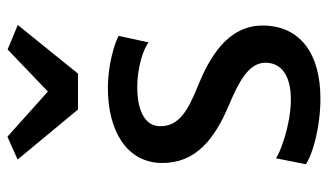

<svg xmlns="http://www.w3.org/2000/svg" viewBox="-203 -672 883 517"><g transform="rotate(-90 238.5 -413.5)"><path d="M202.1 -645H298.8L429.7 -807.1L363.8 -834.5L250.5 -726.1L128.9 -835L67.4 -807.6ZM54.7 -31.7C81.1 -12.7 155.8 7.8 231.9 7.8C352.5 7.8 428.2 -46.9 428.2 -147.9C428.2 -243.2 339.8 -292 265.1 -322.3C197.3 -349.6 155.8 -374 157.2 -425.8C158.2 -461.9 194.3 -485.4 262.7 -485.4C314.5 -485.4 365.7 -469.2 382.8 -454.6L400.4 -535.6C383.8 -544.9 326.7 -564.5 259.3 -564.5C148.9 -564.5 59.6 -516.6 58.1 -419.9C57.1 -326.7 124.5 -276.4 213.4 -238.8C276.9 -211.9 328.1 -185.5 328.1 -140.1C328.1 -96.7 292.5 -71.3 227.1 -71.8C156.2 -72.8 85.9 -101.1 70.8 -111.8Z"/></g></svg>

Font: Merriweather Sans
Style: Regular
Weight: 400
Designer: Eben Sorkin ( eben@eyebytes.com )
Foundry: Eben Sorkin
Version: Version 1.003